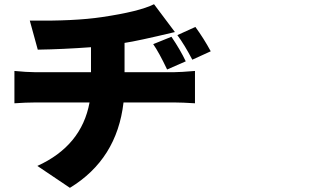

<svg xmlns="http://www.w3.org/2000/svg" viewBox="-20 -817 1540 916"><path d="M985.4 -572.3 897.5 -532.2Q861.3 -601.6 826.2 -649.4L912.1 -688.5Q952.1 -633.8 985.4 -572.3ZM710.9 -606.4 797.9 -641.6Q839.8 -580.1 866.2 -524.4L777.3 -485.4Q738.3 -567.4 710.9 -606.4ZM814.5 -664.1Q634.8 -621.1 574.2 -612.3V-472.7H813.5Q839.8 -472.7 910.2 -478.5V-324.2Q849.6 -328.1 816.4 -328.1H569.3Q538.1 -57.6 313.5 79.1L158.2 -25.4Q369.1 -121.1 407.2 -328.1H144.5Q103.5 -328.1 48.8 -324.2V-478.5Q109.4 -472.7 143.6 -472.7H414.1V-591.8Q280.3 -582 160.2 -580.1L122.1 -718.8Q335.9 -715.8 465.8 -735.4Q644.5 -761.7 714.8 -796.9Z"/></svg>

Font: Bpmf Zihi Sans Heavy
Style: Heavy
Weight: 900
Foundry: But Ko
Version: Version 1.320